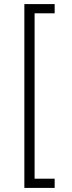

<svg xmlns="http://www.w3.org/2000/svg" viewBox="-20 -780 351 938"><path d="M99 138V-760H247V-715H149V93H247V138Z"/></svg>

Font: IBM Plex Sans Hebrew Light
Style: Regular
Weight: 300
Designer: Mike Abbink, Paul van der Laan, Pieter van Rosmalen, Yanek Iontef
Foundry: Bold Monday
Version: Version 1.2